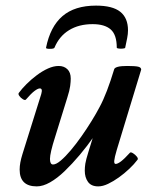

<svg xmlns="http://www.w3.org/2000/svg" viewBox="-20 -651 523 684"><path d="M111 13Q50 13 50 -47Q50 -59 52.5 -72.5Q55 -86 60 -102L127 -316Q130 -327 128.5 -331.5Q127 -336 122 -336Q115 -336 103 -327Q91 -318 72 -296Q69 -293 61.5 -297.5Q54 -302 49 -309Q44 -316 47 -320Q58 -335 74.5 -351.5Q91 -368 111 -383Q131 -398 151 -407Q171 -416 189 -416Q208 -416 220 -404.5Q232 -393 232 -371Q232 -360 230 -344.5Q228 -329 220 -304L176 -162Q167 -134 162.5 -114.5Q158 -95 158 -85Q158 -65 169 -65Q180 -65 196.5 -79Q213 -93 232 -115.5Q251 -138 270 -165Q289 -192 306 -219.5Q323 -247 335 -270Q348 -294 361 -328Q374 -362 387 -405Q389 -410 400 -413Q411 -416 433 -416Q461 -416 472 -413.5Q483 -411 483 -403L396 -117Q388 -90 387 -78.5Q386 -67 392 -67Q399 -67 411 -76Q423 -85 443 -107Q446 -110 454 -105Q462 -100 467.5 -93Q473 -86 470 -82Q458 -66 440.5 -49.5Q423 -33 403.5 -19Q384 -5 365 4Q346 13 330 13Q305 13 293.5 -3Q282 -19 282 -43Q282 -55 284 -68Q286 -81 295 -110L316 -178V-167Q291 -131 264 -99Q237 -67 210.5 -41.5Q184 -16 158.5 -1.5Q133 13 111 13ZM144 -481Q159 -556 202.5 -593.5Q246 -631 322 -631Q381 -631 408.5 -609Q436 -587 436 -543Q436 -530 433 -515Q430 -500 426 -481Q426 -479 418.5 -478Q411 -477 403.5 -478Q396 -479 396 -481Q396 -527 374.5 -546Q353 -565 310 -565Q261 -565 226 -543.5Q191 -522 174 -481Q172 -477 157.5 -477Q143 -477 144 -481Z"/></svg>

Font: Junicode VF
Style: Italic
Weight: 400
Italic angle: -11°
Designer: Peter S. Baker
Version: Version 2.209